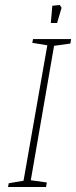

<svg xmlns="http://www.w3.org/2000/svg" viewBox="-20 -747 304 767"><path d="M196 -564 103 -27 167 -18 164 0H12L15 -15L74 -25L169 -566L109 -576L112 -591H264L261 -573ZM189 -724 219 -727 226 -716 208 -655H183Z"/></svg>

Font: Grenze Thin
Style: Italic
Weight: 250
Italic angle: -10°
Designer: Renata Polastri
Foundry: Omnibus-Type
Version: Version 1.002; ttfautohint (v1.8)